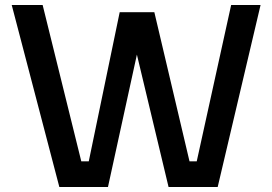

<svg xmlns="http://www.w3.org/2000/svg" viewBox="-20 -750 1092 770"><path d="M218 0 27 -730H151L306 -103H336L460 -701H599L740 -103H769L907 -730H1025L853 0H656L529 -531L413 0Z"/></svg>

Font: Cazoo Sans Medium
Style: Regular
Weight: 500
Designer: Jonathan Barnbrook, Julián Moncada
Foundry: Barnbrook Fonts
Version: Version 2.000;Glyphs 3.3 (3337)